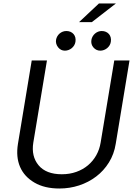

<svg xmlns="http://www.w3.org/2000/svg" viewBox="-20 -1077 781 1110"><path d="M83.8 -245.7 163.4 -727.3H251.4L172.6 -252.8Q159.8 -173.3 203.1 -121.4Q246.4 -69.6 337.4 -69.6Q382.8 -69.6 421.2 -83.3Q459.5 -96.9 488.6 -121.4Q517.8 -146 536.6 -179.5Q555.4 -213.1 561.8 -252.8L640.6 -727.3H728.7L649.1 -245.7Q639.6 -185.7 609.7 -137.8Q579.9 -89.8 536 -56.5Q492.2 -23.1 437.5 -5.1Q382.8 12.8 323.2 12.8Q237.9 12.8 179.7 -21Q120.4 -55.4 95.9 -112.4Q71.4 -169.4 83.8 -245.7ZM508.5 -846.6Q510.3 -857.2 515.8 -866.7Q521.3 -876.1 529.3 -883Q537.3 -889.9 547.2 -893.8Q557.2 -897.7 568.2 -897.7Q581.7 -897.7 592.3 -892.9Q603 -888.1 610.1 -879.8Q617.2 -871.4 620 -860.1Q622.9 -848.7 620.7 -835.2Q619 -824.2 613.5 -815Q608 -805.8 599.6 -798.8Q591.3 -791.9 581 -788Q570.7 -784.1 559.7 -784.1Q536.2 -784.1 520.2 -802.6Q504.3 -821 508.5 -846.6ZM304 -846.6Q305.8 -857.2 311.1 -866.7Q316.4 -876.1 324.4 -883Q332.4 -889.9 342.5 -893.8Q352.6 -897.7 363.6 -897.7Q377.1 -897.7 387.8 -892.9Q398.4 -888.1 405.5 -879.8Q412.6 -871.4 415.5 -860.1Q418.3 -848.7 416.2 -835.2Q414.4 -824.2 408.9 -815Q403.4 -805.8 395.1 -798.8Q386.7 -791.9 376.4 -788Q366.1 -784.1 355.1 -784.1Q331.7 -784.1 316.1 -803.3Q300.4 -823.5 304 -846.6ZM436.8 -948.9 551.8 -1056.8H649.9L510.7 -948.9Z"/></svg>

Font: Inter P
Style: Italic
Weight: 400
Italic angle: -9.40001°
Designer: Rasmus Andersson
Foundry: rsms
Version: Version 3.018;git-588b23468